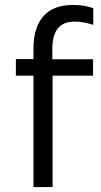

<svg xmlns="http://www.w3.org/2000/svg" viewBox="-20 -754 407 774"><path d="M44 -449H115V0H192V-449H355V-515H191V-557C191 -631 221 -667 281 -667C307 -667 328 -662 356 -654V-721C331 -730 307 -734 271 -734C224 -734 186 -720 160 -694C131 -665 115 -620 115 -561V-516H44Z"/></svg>

Font: Mission
Style: Regular
Weight: 400
Version: Version 1.000;FEAKit 1.0